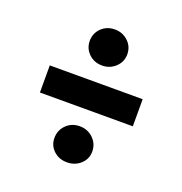

<svg xmlns="http://www.w3.org/2000/svg" viewBox="-90 -589 576 606"><g transform="rotate(20 198.0 -286.0)"><path d="M42 -241V-332H354V-241ZM197 -63Q170 -63 152 -80Q134 -97 134 -122Q134 -148 152 -166Q170 -184 197 -184Q224 -184 242.5 -166Q261 -148 261 -122Q261 -97 242.5 -80Q224 -63 197 -63ZM197 -388Q170 -388 152 -405.5Q134 -423 134 -448Q134 -474 152 -491.5Q170 -509 197 -509Q223 -509 241.5 -491.5Q260 -474 260 -448Q260 -423 241.5 -405.5Q223 -388 197 -388Z"/></g></svg>

Font: Alumni Sans Thin ExtraBold
Style: Regular
Weight: 800
Version: Version 1.018